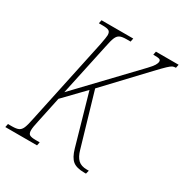

<svg xmlns="http://www.w3.org/2000/svg" viewBox="-188 -844 935 975"><g transform="rotate(30 279.0 -357.0)"><path d="M581 -714 577 -694Q565 -694 557 -690Q549 -686 534 -672Q519 -658 485 -622L274 -398L364 -90Q374 -54 392 -37Q410 -20 443 -20H455L450 0H440Q394 0 372 -18Q350 -36 337 -82L253 -377L139 -259L107 -108Q98 -69 98 -51Q98 -32 108 -26Q118 -20 144 -20H167L163 0H-23L-19 -20H4Q30 -20 43 -26Q56 -32 63.5 -49.5Q71 -67 79 -108L185 -606Q194 -653 194 -663Q194 -682 184 -688Q174 -694 148 -694H125L129 -714H315L311 -694H288Q262 -694 249 -688Q236 -682 228.5 -664.5Q221 -647 213 -606L148 -303L452 -622Q472 -643 480 -656Q488 -669 488 -679Q488 -688 480 -691Q472 -694 444 -694L448 -714Z"/></g></svg>

Font: Noto Serif CondThin
Style: Italic
Weight: 250
Width: 3
Italic angle: -12°
Designer: Monotype Design Team
Foundry: Monotype Imaging Inc.
Version: Version 1.001